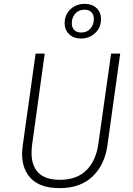

<svg xmlns="http://www.w3.org/2000/svg" viewBox="-20 -961 687 992"><path d="M535 -210Q521 -109 458 -49Q395 11 288 11Q191 11 142.5 -36.5Q94 -84 94 -167Q94 -181 98 -213L164 -684H211L146 -214Q143 -190 143 -170Q143 -104 179 -68Q215 -32 289 -32Q377 -32 426.5 -81.5Q476 -131 488 -217L554 -684H601ZM502 -863Q502 -819 472 -790.5Q442 -762 398 -762Q360 -762 337 -784.5Q314 -807 314 -841Q314 -885 344 -913Q374 -941 418 -941Q456 -941 479 -919Q502 -897 502 -863ZM351 -841Q351 -819 363.5 -806Q376 -793 399 -793Q430 -793 447.5 -813.5Q465 -834 465 -862Q465 -885 452.5 -898Q440 -911 417 -911Q387 -911 369 -891Q351 -871 351 -841Z"/></svg>

Font: Fira Sans ExtraLight
Style: Italic
Weight: 275
Italic angle: -8°
Designer: Carrois Corporate & Edenspiekermann AG
Foundry: Carrois Corporate GbR & Edenspiekermann AG
Version: Version 4.203